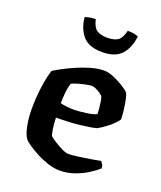

<svg xmlns="http://www.w3.org/2000/svg" viewBox="-132 -793 739 879"><g transform="rotate(20 237.0 -354.0)"><path d="M262 0Q235 0 204.5 -10Q174 -20 147 -34.5Q120 -49 100.5 -62.5Q81 -76 76 -83Q62 -102 54.5 -140.5Q47 -179 47 -222Q47 -281 55 -334.5Q63 -388 73 -416Q87 -425 113 -439Q139 -453 171.5 -467Q204 -481 237.5 -490.5Q271 -500 301 -500Q319 -500 345 -489.5Q371 -479 394.5 -464.5Q418 -450 428 -439Q433 -429 437.5 -406.5Q442 -384 445 -359Q448 -334 448 -316Q430 -291 403 -270.5Q376 -250 359 -241Q334 -234 281 -228Q228 -222 165 -222Q166 -190 170 -165Q174 -140 178 -135Q183 -130 201.5 -118Q220 -106 241 -95.5Q262 -85 274 -85Q291 -85 321 -89Q351 -93 381 -98Q411 -103 427 -106Q431 -102 436 -94.5Q441 -87 441 -75Q425 -60 397.5 -42.5Q370 -25 335.5 -12.5Q301 0 262 0ZM231 -284Q260 -285 291.5 -289.5Q323 -294 338 -302Q338 -313 336.5 -329.5Q335 -346 332.5 -361.5Q330 -377 327 -384Q324 -389 313.5 -396.5Q303 -404 290.5 -409.5Q278 -415 270 -415Q261 -415 242 -411Q223 -407 204 -401.5Q185 -396 176 -391Q169 -373 166 -344Q163 -315 163 -292Q175 -288 194.5 -286Q214 -284 231 -284ZM260 -576Q195 -576 165.5 -610.5Q136 -645 131 -699Q137 -702 151 -705Q165 -708 182 -708Q190 -672 207.5 -659Q225 -646 260 -646Q295 -646 312.5 -659Q330 -672 338 -708Q359 -708 371.5 -705Q384 -702 390 -699Q384 -643 354 -609.5Q324 -576 260 -576Z"/></g></svg>

Font: Texturina SemiBold
Style: Regular
Weight: 600
Designer: Guillermo Torres Carreño
Foundry: Omnibus-Type
Version: Version 1.002; ttfautohint (v1.8.3)